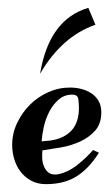

<svg xmlns="http://www.w3.org/2000/svg" viewBox="-20 -461 285 489"><path d="M238 -175Q238 -146 222.5 -128.5Q207 -111 184 -100.5Q161 -90 135 -85.5Q109 -81 88 -78Q87 -69 87.5 -57.5Q88 -46 92.5 -36Q97 -26 105 -20.5Q113 -15 127 -17Q153 -22 177 -41Q201 -60 217 -79L232 -72Q206 -31 174.5 -11.5Q143 8 97 8Q76 8 60 -0.5Q44 -9 33 -23Q22 -37 16.5 -55Q11 -73 11 -92Q11 -121 23.5 -147.5Q36 -174 56 -194Q76 -214 102.5 -226Q129 -238 158 -238Q173 -238 187 -234.5Q201 -231 212.5 -223.5Q224 -216 231 -204Q238 -192 238 -175ZM108 -103Q143 -108 162 -128.5Q181 -149 181 -186Q181 -197 179.5 -208.5Q178 -220 164 -220Q144 -220 129.5 -207.5Q115 -195 105.5 -176.5Q96 -158 91.5 -137.5Q87 -117 86 -101ZM205 -441 223 -398Q137 -368 82 -273Q105 -412 205 -441Z"/></svg>

Font: Lucien Schoenschriftv CAT
Style: Regular
Weight: 400
Designer: Lucian Bernhard 1928
Foundry: CAT-Fonts Peter Wiegel
Version: Version 1.000